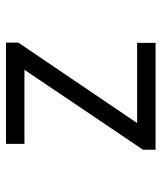

<svg xmlns="http://www.w3.org/2000/svg" viewBox="32 -584 551 656"><g transform="rotate(-90 308.0 -255.5)"><path d="M125 0V-43L398 -448H145V-511H491V-469L216 -63H490V0Z"/></g></svg>

Font: Overpass Mono Light
Style: Regular
Weight: 300
Monospace: yes
Designer: Delve Withrington, Dave Bailey
Foundry: Delve Fonts LLC
Version: Version 4.000